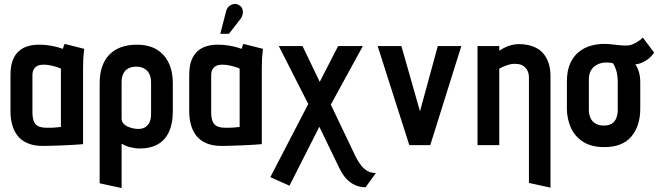

<svg xmlns="http://www.w3.org/2000/svg" viewBox="-20 -734 3328 971"><path d="M406 -487 307 -512Q303 -504 300.5 -495.5Q298 -487 298 -487Q290 -490 272.5 -495Q255 -500 230.5 -504Q206 -508 176 -508Q147 -508 121 -500.5Q95 -493 75 -475Q55 -457 44 -428Q33 -399 33 -355V-170Q33 -135 41.5 -103.5Q50 -72 68.5 -48Q87 -24 119 -10Q151 4 197 4Q220 4 247 3Q274 2 301.5 1Q329 0 351 -1.5Q373 -3 386.5 -4Q400 -5 400 -5V-390Q400 -407 401 -431.5Q402 -456 406 -487ZM144 -169V-352Q144 -372 150.5 -383Q157 -394 166.5 -399.5Q176 -405 186 -406Q196 -407 204 -407Q212 -407 223 -405.5Q234 -404 246 -401Q258 -398 269 -394.5Q280 -391 288 -387V-92Q278 -91 269 -90Q260 -89 251 -88.5Q242 -88 233 -88Q224 -88 216 -88Q192 -88 176 -94.5Q160 -101 152 -118.5Q144 -136 144 -169Z M854 -171V-312Q854 -404 806.5 -456Q759 -508 673 -508Q582 -508 533 -457.5Q484 -407 484 -312V193L595 217V-7Q604 -2 614.5 2.5Q625 7 636.5 10Q648 13 660.5 15Q673 17 685 17Q741 17 778.5 -4.5Q816 -26 835 -68Q854 -110 854 -171ZM744 -318V-156Q744 -133 736.5 -116.5Q729 -100 715 -91Q701 -82 679 -82Q667 -82 652.5 -85Q638 -88 625 -94Q612 -100 603.5 -110Q595 -120 595 -133V-318Q595 -344 603.5 -361.5Q612 -379 629 -388Q646 -397 669 -397Q693 -397 710 -387Q727 -377 735.5 -359.5Q744 -342 744 -318Z M1310 -487 1211 -512Q1207 -504 1204.5 -495.5Q1202 -487 1202 -487Q1194 -490 1176.5 -495Q1159 -500 1134.5 -504Q1110 -508 1080 -508Q1051 -508 1025 -500.5Q999 -493 979 -475Q959 -457 948 -428Q937 -399 937 -355V-170Q937 -135 945.5 -103.5Q954 -72 972.5 -48Q991 -24 1023 -10Q1055 4 1101 4Q1124 4 1151 3Q1178 2 1205.5 1Q1233 0 1255 -1.5Q1277 -3 1290.5 -4Q1304 -5 1304 -5V-390Q1304 -407 1305 -431.5Q1306 -456 1310 -487ZM1048 -169V-352Q1048 -372 1054.5 -383Q1061 -394 1070.5 -399.5Q1080 -405 1090 -406Q1100 -407 1108 -407Q1116 -407 1127 -405.5Q1138 -404 1150 -401Q1162 -398 1173 -394.5Q1184 -391 1192 -387V-92Q1182 -91 1173 -90Q1164 -89 1155 -88.5Q1146 -88 1137 -88Q1128 -88 1120 -88Q1096 -88 1080 -94.5Q1064 -101 1056 -118.5Q1048 -136 1048 -169ZM1196 -638Q1205 -650 1207.5 -663.5Q1210 -677 1205.5 -689Q1201 -701 1189 -708Q1176 -716 1162 -713.5Q1148 -711 1138 -702Q1128 -693 1124 -679L1094 -563H1138Z M1780 61 1653 -205 1815 -501H1690L1597 -320L1510 -501H1390L1539 -208L1347 162L1444 205L1595 -93L1697 118Q1713 151 1733.5 172Q1754 193 1778 203Q1802 213 1829 213L1881 141Q1858 141 1840 131.5Q1822 122 1807.5 104Q1793 86 1780 61Z M1890 -501 2050 0H2156L2313 -501H2194L2104 -171L2010 -501Z M2655 -344V191L2764 215V-346Q2764 -385 2755 -413Q2746 -441 2730.5 -460Q2715 -479 2695 -490Q2675 -501 2652 -506Q2629 -511 2605 -511Q2584 -511 2564.5 -505.5Q2545 -500 2529.5 -492Q2514 -484 2505 -478V-501H2395V0H2505V-387Q2522 -396 2536.5 -401.5Q2551 -407 2564 -409.5Q2577 -412 2588 -411Q2605 -411 2617.5 -405.5Q2630 -400 2638 -391Q2646 -382 2650.5 -370Q2655 -358 2655 -344Z M3288 -468 3231 -544Q3215 -528 3193 -516.5Q3171 -505 3156 -504Q3136 -503 3115.5 -505Q3095 -507 3075 -509.5Q3055 -512 3034 -512Q3002 -512 2969 -503Q2936 -494 2908.5 -472.5Q2881 -451 2864 -414Q2847 -377 2847 -321V-185Q2847 -134 2866.5 -89.5Q2886 -45 2928 -17.5Q2970 10 3036 10Q3128 10 3173 -43.5Q3218 -97 3218 -185V-317Q3218 -346 3211.5 -369Q3205 -392 3193 -408Q3209 -410 3225.5 -416.5Q3242 -423 3258 -435.5Q3274 -448 3288 -468ZM3104 -323V-177Q3104 -155 3097 -137Q3090 -119 3074.5 -109Q3059 -99 3033 -99Q3007 -99 2990 -110Q2973 -121 2965.5 -139Q2958 -157 2958 -177V-331Q2958 -356 2966 -372.5Q2974 -389 2987 -399Q3000 -409 3015 -413.5Q3030 -418 3044 -418Q3051 -418 3056.5 -417.5Q3062 -417 3067.5 -416.5Q3073 -416 3080 -414Q3085 -407 3088.5 -399Q3092 -391 3095 -382.5Q3098 -374 3100 -364.5Q3102 -355 3103 -344.5Q3104 -334 3104 -323Z"/></svg>

Font: Advent Pro
Style: Bold
Weight: 700
Designer: VivaRado, Andreas Kalpakidis
Foundry: VivaRado, Andreas Kalpakidis
Version: Version 3.000